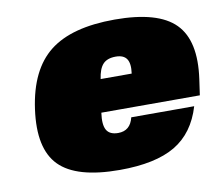

<svg xmlns="http://www.w3.org/2000/svg" viewBox="-63 -585 770 670"><g transform="rotate(-10 321.5 -250.0)"><path d="M630 -198H281Q275 -156 286 -137Q297 -118 327 -118Q370 -118 381 -164H604Q577 -73 507 -31.5Q437 10 310 10Q157 10 96.5 -51.5Q36 -113 55 -250Q74 -387 152 -448.5Q230 -510 383 -510Q536 -510 596.5 -449Q657 -388 638 -254ZM364 -382Q334 -382 319 -366Q304 -350 299 -314H409Q414 -349 403 -365.5Q392 -382 364 -382Z"/></g></svg>

Font: Fivo Sans Modern ExtBlk
Style: Regular
Weight: 900
Designer: Alexander Slobzheninov
Foundry: Alexander Slobzheninov
Version: 1.0